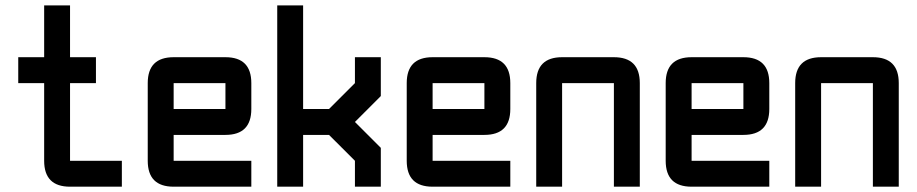

<svg xmlns="http://www.w3.org/2000/svg" viewBox="-20 -704 3458 724"><path d="M244.1 0Q146.5 0 146.5 -97.7V-390.6H48.8V-488.3H146.5V-683.6H244.1V-488.3H341.8V-390.6H244.1V-97.7H439.5V0Z M634.8 -488.3H830.1Q927.7 -488.3 927.7 -390.6V-293Q927.7 -195.3 830.1 -195.3H634.8V-97.7H927.7V0H634.8Q537.1 0 537.1 -97.7V-390.6Q537.1 -488.3 634.8 -488.3ZM830.1 -390.6H634.8V-293H830.1Z M1025.4 -683.6H1123V-293H1220.7L1318.4 -390.6V-488.3H1416V-341.8L1318.4 -244.1L1416 -146.5V0H1318.4V-97.7L1220.7 -195.3H1123V0H1025.4Z M1611.3 -488.3H1806.6Q1904.3 -488.3 1904.3 -390.6V-293Q1904.3 -195.3 1806.6 -195.3H1611.3V-97.7H1904.3V0H1611.3Q1513.7 0 1513.7 -97.7V-390.6Q1513.7 -488.3 1611.3 -488.3ZM1806.6 -390.6H1611.3V-293H1806.6Z M2294.9 -390.6H2099.6V0H2002V-390.6Q2002 -488.3 2099.6 -488.3H2294.9Q2392.6 -488.3 2392.6 -390.6V0H2294.9Z M2587.9 -488.3H2783.2Q2880.9 -488.3 2880.9 -390.6V-293Q2880.9 -195.3 2783.2 -195.3H2587.9V-97.7H2880.9V0H2587.9Q2490.2 0 2490.2 -97.7V-390.6Q2490.2 -488.3 2587.9 -488.3ZM2783.2 -390.6H2587.9V-293H2783.2Z M3271.5 -390.6H3076.2V0H2978.5V-390.6Q2978.5 -488.3 3076.2 -488.3H3271.5Q3369.1 -488.3 3369.1 -390.6V0H3271.5Z"/></svg>

Font: BabelStone Runic Beorhtnoth
Style: Regular
Weight: 400
Designer: Andrew West
Foundry: BabelStone
Version: Version 7.004;November 9, 2023